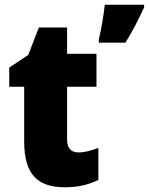

<svg xmlns="http://www.w3.org/2000/svg" viewBox="-20 -780 628 810"><path d="M588 -749V-760H422C418 -718 406 -651 397 -614V-600H509C543 -654 564 -698 588 -749ZM311 -137C280 -137 263 -155 263 -191V-414H387V-553H263V-664H144L99 -548L19 -495V-414H82V-182C82 -39 144 10 253 10C315 10 355 -2 395 -21V-156C365 -145 339 -137 311 -137Z"/></svg>

Font: Noto Sans Arabic SemCond Blk
Style: Regular
Weight: 900
Width: 4
Designer: Monotype Design Team, Nadine Chahine, Nizar Qandah and Khaled Hosny
Foundry: Monotype Imaging Inc.
Version: Version 2.012